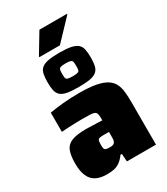

<svg xmlns="http://www.w3.org/2000/svg" viewBox="-237 -1086 1041 1196"><g transform="rotate(-30 283.5 -487.5)"><path d="M166 8Q120 8 89.5 -8Q59 -24 43.5 -59Q28 -94 28 -149Q28 -206 41 -239.5Q54 -273 90 -287.5Q126 -302 193 -302Q201 -302 214.5 -301.5Q228 -301 245 -300.5Q262 -300 278.5 -299.5Q295 -299 309 -298V-315Q309 -335 305.5 -346Q302 -357 292 -361.5Q282 -366 260.5 -367Q239 -368 203 -368Q179 -368 153.5 -367Q128 -366 103 -365Q78 -364 55 -362V-500Q93 -507 147.5 -512.5Q202 -518 269 -518Q341 -518 388 -509Q435 -500 462.5 -482.5Q490 -465 503 -439Q516 -413 519.5 -379Q523 -345 523 -302V0H314L310 -56H300Q279 -27 257.5 -13Q236 1 213.5 4.5Q191 8 166 8ZM267 -129Q279 -129 286 -131Q293 -133 298 -137.5Q303 -142 305 -148Q308 -155 308.5 -165Q309 -175 309 -188V-215H269Q249 -215 239.5 -212Q230 -209 227.5 -199Q225 -189 225 -168Q225 -154 227 -145Q229 -136 238 -132.5Q247 -129 267 -129ZM287 -551Q235 -551 204 -557Q173 -563 157.5 -577.5Q142 -592 137 -615.5Q132 -639 132 -673Q132 -708 137 -732Q142 -756 157.5 -770Q173 -784 204 -790.5Q235 -797 287 -797Q339 -797 370 -790.5Q401 -784 417 -770Q433 -756 438 -732Q443 -708 443 -673Q443 -639 438 -615.5Q433 -592 417 -577.5Q401 -563 370 -557Q339 -551 287 -551ZM287 -628Q313 -628 323.5 -631.5Q334 -635 336 -645Q338 -655 338 -673Q338 -692 336 -702Q334 -712 323.5 -716Q313 -720 287 -720Q262 -720 251.5 -716Q241 -712 239 -702Q237 -692 237 -673Q237 -655 239 -645Q241 -635 251.5 -631.5Q262 -628 287 -628ZM166 -835V-840L252 -983H450V-978L314 -835Z"/></g></svg>

Font: Saira Thin Black
Style: Regular
Weight: 900
Version: Version 1.101